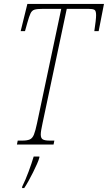

<svg xmlns="http://www.w3.org/2000/svg" viewBox="-20 -734 548 975"><path d="M66 0 70 -20H93Q118 -20 131.5 -26Q145 -32 152.5 -51Q160 -70 168 -108L291 -689H197Q169 -689 155.5 -685Q142 -681 135 -666Q128 -651 119 -619L107 -576H85L119 -714H508L481 -576H459Q468 -635 468 -657Q468 -680 459 -684.5Q450 -689 430 -689H319L196 -108Q192 -89 189.5 -75Q187 -61 187 -51Q187 -32 197.5 -26Q208 -20 233 -20H256L252 0ZM93 213Q109 181 125 138Q141 95 151 61H180V66Q177 78 168 98.5Q159 119 147.5 142Q136 165 124 186.5Q112 208 103 221H92Z"/></svg>

Font: Noto Serif ExtraCondensed Thin
Style: Italic
Weight: 100
Width: 2
Italic angle: -12°
Designer: Monotype Design Team
Foundry: Monotype Imaging Inc.
Version: Version 2.013